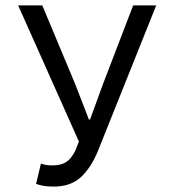

<svg xmlns="http://www.w3.org/2000/svg" viewBox="-20 -676 640 708"><path d="M178 12Q156 12 141.5 9.5Q127 7 113 2L131 -73Q139 -70 148.5 -68Q158 -66 173 -66Q205 -66 224 -78.5Q243 -91 257 -119L271 -154L47 -656H136L258 -364L308 -235H312L359 -364L471 -656H556L341 -119Q316 -58 278.5 -23Q241 12 178 12Z"/></svg>

Font: Source Code Pro
Style: Regular
Weight: 400
Monospace: yes
Designer: Paul D. Hunt, Teo Tuominen
Foundry: Adobe Systems Incorporated
Version: Version 2.030;PS 1.000;hotconv 16.6.51;makeotf.lib2.5.65220